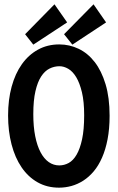

<svg xmlns="http://www.w3.org/2000/svg" viewBox="-20 -843 540 881"><path d="M17.1 0ZM251 18.1Q195.8 18.1 152.3 -6.6Q108.9 -31.2 78.9 -75.4Q48.8 -119.6 33 -180.4Q17.1 -241.2 17.1 -313Q17.1 -385.3 33.4 -445.3Q49.8 -505.4 80.3 -548.3Q110.8 -591.3 154.3 -615.2Q197.8 -639.2 252 -639.2Q298.8 -639.2 340.8 -619.1Q382.8 -599.1 414.3 -558.6Q445.8 -518.1 464.4 -456.5Q482.9 -395 482.9 -312Q482.9 -252 473.6 -204.1Q464.4 -156.2 448.2 -119.6Q432.1 -83 410.2 -56.9Q388.2 -30.8 362.3 -14.2Q336.4 2.4 308.1 10.3Q279.8 18.1 251 18.1ZM132.8 -318.8Q132.8 -261.7 141.6 -217.8Q150.4 -173.8 166.3 -144Q182.1 -114.3 203.9 -99.1Q225.6 -84 252 -84Q274.4 -84 295.2 -95.2Q315.9 -106.4 331.5 -133.3Q347.2 -160.2 356.7 -204.3Q366.2 -248.5 366.2 -314Q366.2 -376.5 356 -419.4Q345.7 -462.4 329.6 -489Q313.5 -515.6 293.2 -527.3Q272.9 -539.1 252.9 -539.1Q229 -539.1 207.3 -528.3Q185.5 -517.6 168.9 -492.2Q152.3 -466.8 142.6 -424.6Q132.8 -382.3 132.8 -318.8ZM409.2 -823.2 466.8 -740.2 312 -638.2 273.9 -686ZM230 -823.2 288.1 -740.2 132.8 -638.2 95.2 -686Z"/></svg>

Font: InconsolataGo
Style: Bold
Weight: 700
Designer: Raph Levien, Kirill Tkachev(cyreal.org)
Foundry: Raph Levien, Kirill Tkachev(cyreal.org)
Version: Version 1.015; ttfautohint (v0.92) -l 8 -r 50 -G 200 -x 14 -